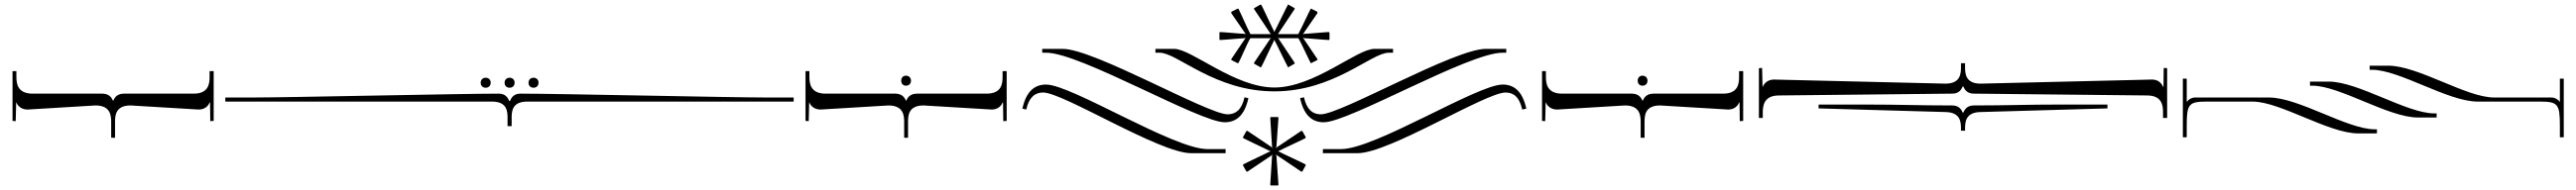

<svg xmlns="http://www.w3.org/2000/svg" viewBox="-20 -674 11309 836"><path d="M524 -262C496 -262 483 -246 478 -232H475C470 -246 457 -262 429 -262H123C55 -262 52 -309 52 -337V-361H35V-142L49 -141L51 -223H52C57 -209 73 -192 101 -192L399 -210C467 -210 468 -163 468 -135V-68H485V-135C485 -163 485 -210 553 -210L852 -192C880 -192 895 -209 900 -223H902L903 -141L918 -142V-361H900V-337C900 -309 898 -262 830 -262Z M2322 -332C2309 -332 2300 -323 2300 -310C2300 -297 2309 -288 2322 -288C2335 -288 2344 -297 2344 -310C2344 -323 2335 -332 2322 -332ZM2112 -332C2099 -332 2090 -323 2090 -310C2090 -297 2099 -288 2112 -288C2125 -288 2134 -297 2134 -310C2134 -323 2125 -332 2112 -332ZM2217 -332C2204 -332 2195 -323 2195 -310C2195 -297 2204 -288 2217 -288C2230 -288 2239 -297 2239 -310C2239 -323 2230 -332 2217 -332ZM2226 -119V-153C2226 -181 2226 -227 2294 -227H3464V-245H3343C3187 -245 2431 -262 2264 -262C2236 -262 2224 -244 2219 -230H2215C2210 -244 2198 -262 2170 -262C2003 -262 1247 -245 1091 -245H969V-227H2140C2208 -227 2208 -181 2208 -153V-119Z M4005 -262C3977 -262 3964 -246 3959 -232H3956C3951 -246 3938 -262 3910 -262H3604C3536 -262 3533 -309 3533 -337V-361H3516V-142L3530 -141L3532 -223H3533C3538 -209 3554 -192 3582 -192L3880 -210C3948 -210 3949 -163 3949 -135V-68H3966V-135C3966 -163 3966 -210 4034 -210L4333 -192C4361 -192 4376 -209 4381 -223H4383L4384 -141L4399 -142V-361H4381V-337C4381 -309 4379 -262 4311 -262ZM3957 -297C3970 -297 3979 -306 3979 -319C3979 -332 3970 -341 3957 -341C3944 -341 3936 -332 3936 -319C3936 -306 3944 -297 3957 -297Z M5445 -525C5433 -525 5348 -533 5336 -533L5333 -531V-500C5335 -497 5336 -498 5336 -498C5348 -498 5433 -506 5445 -506L5447 -508L5449 -506H5447C5441 -496 5391 -424 5385 -414V-410L5413 -396C5416 -396 5417 -398 5417 -398C5423 -408 5457 -486 5463 -496L5469 -506H5556L5557 -508L5559 -505H5557C5551 -495 5491 -408 5485 -398V-394L5513 -378C5516 -378 5517 -380 5517 -380C5523 -390 5567 -486 5573 -496V-498H5575V-496C5581 -486 5627 -390 5633 -380C5633 -380 5632 -378 5635 -378L5663 -394V-398C5657 -408 5597 -496 5591 -506H5589L5591 -508L5593 -506H5679L5685 -496C5691 -486 5727 -408 5733 -398C5733 -398 5732 -396 5735 -396L5763 -410V-414C5757 -424 5707 -496 5701 -506H5699L5701 -508L5704 -506C5716 -506 5801 -498 5813 -498C5813 -498 5814 -497 5816 -500V-531L5813 -533C5801 -533 5716 -525 5704 -525L5701 -524L5699 -526H5701C5707 -536 5757 -606 5763 -616V-622L5735 -636C5732 -636 5733 -634 5733 -634C5727 -624 5691 -546 5685 -536L5679 -524H5593H5591L5589 -526H5591C5597 -536 5657 -624 5663 -634V-638L5635 -654C5632 -654 5633 -652 5633 -652C5627 -642 5581 -546 5575 -536V-534H5573V-536C5567 -546 5523 -642 5517 -652C5517 -652 5516 -654 5513 -654L5485 -638V-634C5491 -624 5551 -536 5557 -526C5557 -526 5559 -526 5559 -526C5559 -526 5557 -524 5557 -524H5555H5469L5463 -536C5457 -546 5423 -624 5417 -634C5417 -634 5416 -636 5413 -636L5385 -622V-616C5391 -606 5441 -536 5447 -526C5447 -526 5449 -526 5449 -526C5449 -526 5447 -524 5447 -524ZM5787 0H5940C6078 0 6501 -267 6589 -267C6624 -267 6650 -247 6662 -192L6680 -196C6663 -274 6625 -302 6576 -302C6465 -302 6016 -18 5867 -18H5787ZM5594 -7H5592V-10H5594C5604 -16 5700 -60 5710 -66C5711 -67 5711 -68 5712 -70L5697 -97C5695 -98 5693 -99 5692 -98C5682 -92 5595 -32 5585 -26L5583 -23L5581 -25L5583 -27C5583 -39 5592 -143 5592 -155C5592 -156 5592 -157 5590 -159H5558C5556 -157 5556 -156 5556 -155C5556 -143 5564 -39 5564 -27C5564 -27 5566 -25 5566 -25C5566 -25 5564 -23 5564 -23L5563 -26C5553 -32 5466 -92 5456 -98C5455 -99 5453 -98 5451 -97L5436 -70C5437 -68 5437 -67 5438 -66C5448 -60 5543 -16 5553 -10H5556V-7H5553C5543 -1 5448 43 5438 49C5437 50 5437 51 5436 53L5451 80C5453 81 5455 82 5456 81C5466 75 5553 15 5563 9L5564 6L5566 8L5564 10C5564 22 5556 126 5556 138C5556 139 5556 140 5558 142H5590C5592 140 5592 139 5592 138C5592 126 5583 22 5583 10C5583 10 5581 8 5581 8C5581 8 5583 6 5583 6L5585 9C5595 15 5682 75 5692 81C5693 82 5695 81 5697 80L5712 53C5711 51 5711 50 5710 49C5700 43 5604 -1 5594 -7ZM4645 -459H4555V-442H4573C4722 -442 5245 -136 5356 -136C5405 -136 5443 -164 5460 -242L5443 -246C5431 -191 5404 -171 5369 -171C5281 -171 4783 -459 4645 -459ZM6502 -459C6364 -459 5866 -171 5778 -171C5743 -171 5716 -191 5704 -246L5687 -242C5704 -164 5742 -136 5791 -136C5902 -136 6426 -442 6575 -442H6592V-459ZM5574 -289C5399 -289 5211 -459 5134 -459H5052V-442H5071C5148 -442 5312 -272 5574 -272C5836 -272 5999 -442 6076 -442H6095V-459H6013C5936 -459 5749 -289 5574 -289ZM5360 0V-18H5280C5131 -18 4683 -302 4572 -302C4523 -302 4485 -274 4468 -196L4485 -192C4497 -247 4524 -267 4559 -267C4647 -267 5070 0 5208 0Z M7238 -262C7210 -262 7197 -246 7192 -232H7189C7184 -246 7171 -262 7143 -262H6837C6769 -262 6766 -309 6766 -337V-361H6749V-142L6763 -141L6765 -223H6766C6771 -209 6787 -192 6815 -192L7113 -210C7181 -210 7182 -163 7182 -135V-68H7199V-135C7199 -163 7199 -210 7267 -210L7566 -192C7594 -192 7609 -209 7614 -223H7616L7617 -141L7632 -142V-361H7614V-337C7614 -309 7612 -262 7544 -262ZM7190 -297C7203 -297 7212 -306 7212 -319C7212 -332 7203 -341 7190 -341C7177 -341 7169 -332 7169 -319C7169 -306 7177 -297 7190 -297Z M8595 -179C8590 -193 8578 -210 8550 -210C8403 -210 8320 -214 8164 -214H7963V-197L8520 -181C8588 -180 8588 -134 8588 -106V-99H8606V-106C8606 -134 8606 -180 8674 -181L9231 -197V-214H9030C8874 -214 8791 -210 8644 -210C8616 -210 8604 -193 8599 -179ZM8644 -262 9405 -254C9473 -254 9475 -206 9475 -178V-155H9493V-374L9478 -375L9477 -292H9475C9470 -306 9455 -324 9427 -324L8674 -306C8606 -306 8606 -353 8606 -381V-396H8588V-381C8588 -353 8588 -306 8520 -306L7767 -324C7739 -324 7723 -306 7718 -292H7717L7715 -375L7701 -374V-155H7718V-178C7718 -206 7721 -254 7789 -254L8550 -262C8578 -262 8590 -279 8595 -293H8599C8604 -279 8616 -262 8644 -262Z M9940 -245H9616C9600 -245 9585 -235 9581 -227H9579V-328H9562V-122V-70H9579V-122C9579 -216 9588 -227 9667 -227H9868C9990 -227 10201 -87 10332 -87H10414V-105H10405C10283 -105 10071 -245 9940 -245ZM10202 -315H10120V-297H10130C10252 -297 10463 -157 10594 -157H10676V-175H10666C10544 -175 10333 -315 10202 -315ZM10464 -385H10382V-367H10392C10514 -367 10725 -227 10856 -227H11129C11208 -227 11217 -216 11217 -122V-70H11234V-122V-328H11217V-227H11215C11211 -235 11196 -245 11180 -245H10928C10806 -245 10595 -385 10464 -385Z"/></svg>

Font: FoglihtenDeH04
Style: Regular
Weight: 500
Version: Version 0.68